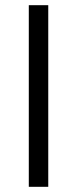

<svg xmlns="http://www.w3.org/2000/svg" viewBox="-20 -720 297 740"><path d="M166 0H91V-700H166Z"/></svg>

Font: Gudea
Style: Regular
Weight: 400
Designer: Agustina Mingote
Foundry: Agustina Mingote
Version: Version 1.002